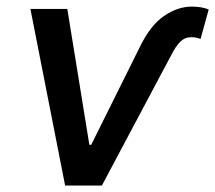

<svg xmlns="http://www.w3.org/2000/svg" viewBox="-20 -573 665 593"><path d="M73.9 -545.5H187.9L256 -125.7H261.7L409.4 -422.9Q443.2 -494 486 -523.3Q528.8 -552.6 572.1 -552.6Q603.3 -552.6 624.6 -543.7L599.4 -452.8Q595.9 -453.8 589 -456Q582 -458.1 569.6 -458.1Q551.1 -458.1 537.1 -444.4Q523.1 -430.8 509.2 -403.4L294.7 0H181.1Z"/></svg>

Font: Inter UI Medium
Style: Italic
Weight: 500
Italic angle: 9.39999°
Designer: Rasmus Andersson
Foundry: rsms
Version: 3.2;8d6f07862